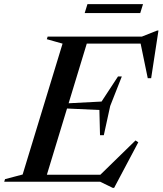

<svg xmlns="http://www.w3.org/2000/svg" viewBox="-58 -883 790 933"><path d="M246 -671 169.5 -692.5 173.5 -705H374L159.5 0H-37.5L-33.5 -12.5L52 -35ZM623 -682.5 676.5 -671H289.5L301 -705H631L705.5 -734.5H712L676.5 -503H660ZM490 30 428.5 0H85.5L97.5 -34H499.5L419.5 -24L600.5 -200.5L614 -191.5L496.5 30ZM446.5 -226H428L425 -348.5L207 -358.5L214 -378L435.5 -389.5L515.5 -511.5H534L477.5 -368ZM353.5 -819.5 367 -863H637L623.5 -819.5Z"/></svg>

Font: Newsreader 60pt Medium
Style: Italic
Weight: 500
Italic angle: -17°
Designer: Hugues Gentile
Foundry: Production Type
Version: Version 1.003